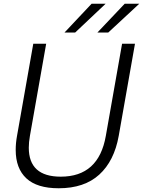

<svg xmlns="http://www.w3.org/2000/svg" viewBox="-20 -997 765 1027"><path d="M64 -195Q64 -232 71 -270L158 -763H227L140 -270Q134 -236 134 -207Q134 -52 305 -52Q508 -52 546 -270L633 -763H702L615 -270Q591 -136 511 -63Q431 10 294 10Q178 10 121 -43Q64 -96 64 -195ZM382 -823H325L470 -977H545ZM559 -823H501L647 -977H725Z"/></svg>

Font: Open Sauce One Light Italic
Style: Regular
Weight: 300
Italic angle: -10°
Designer: Alfredo Marco Pradil
Foundry: Creative Sauce Fz LLC
Version: Version 1.477